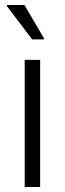

<svg xmlns="http://www.w3.org/2000/svg" viewBox="-20 -750 260 770"><path d="M79 0V-510H141V0ZM109 -592 8 -725V-730H78L156 -597V-592Z"/></svg>

Font: Saira Semi Condensed Light
Style: Regular
Weight: 300
Width: 4
Designer: Hector Gatti with collaboration of the Omnibus-Type team
Foundry: Omnibus-Type
Version: Version 1.001; ttfautohint (v1.8)